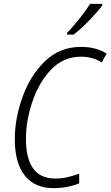

<svg xmlns="http://www.w3.org/2000/svg" viewBox="-20 -969 575 999"><path d="M363 -789Q399 -816 444.5 -863Q490 -910 512 -941L513 -949H449Q429 -917 395.5 -874.5Q362 -832 329 -798V-789ZM392 -15V-65Q361 -54 330.5 -47Q300 -40 267 -40Q115 -40 115 -247Q115 -339 148 -438.5Q181 -538 245 -606Q309 -674 401 -674Q463 -674 509 -644L535 -690Q480 -725 402 -725Q290 -725 213 -649.5Q136 -574 96.5 -462.5Q57 -351 57 -244Q57 -121 109 -55.5Q161 10 258 10Q296 10 329 3.5Q362 -3 392 -15Z"/></svg>

Font: Noto Sans UI SemiCondensed Light
Style: Italic
Weight: 300
Width: 4
Designer: Monotype Design Team
Foundry: Monotype Imaging Inc.
Version: 1.001